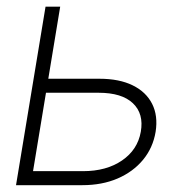

<svg xmlns="http://www.w3.org/2000/svg" viewBox="-20 -542 532 562"><path d="M111.3 -311.5H271Q329.1 -311.5 368.4 -292.2Q407.7 -272.9 425.3 -238Q442.9 -203.1 435.5 -156.2Q427.7 -109.4 398.7 -74.2Q369.6 -39.1 324.2 -19.5Q278.8 0 221.2 0H26.9L113.3 -522.5H156.2L76.7 -41H223.1Q291.5 -41 337.2 -72.3Q382.8 -103.5 392.1 -156.2Q401.4 -209 369.1 -239.7Q336.9 -270.5 268.6 -270.5H104.5Z"/></svg>

Font: Inter 28pt ExtraLight
Style: Italic
Weight: 250
Italic angle: -9.3988°
Designer: Rasmus Andersson
Foundry: rsms
Version: Version 4.001;git-66647c0bb